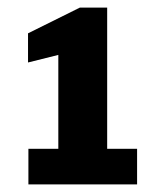

<svg xmlns="http://www.w3.org/2000/svg" viewBox="-20 -867 407 507"><path d="M342 -474H263V-847H191L54 -779V-702L134 -722V-474H55V-380H342Z"/></svg>

Font: Bisquit Text
Style: Bold
Weight: 800
Version: Version 1.004;Glyphs 3.2.3 (3260)